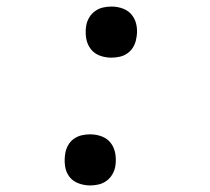

<svg xmlns="http://www.w3.org/2000/svg" viewBox="-20 -558 640 586"><path d="M320 -382Q301 -382 284 -388.5Q267 -395 256.5 -409Q246 -423 243 -441.5Q240 -460 243 -479Q245 -492 252 -504Q259 -516 270 -524Q281 -532 294 -535Q307 -538 320 -538Q339 -538 356 -531.5Q373 -525 383.5 -511Q394 -497 397 -478.5Q400 -460 396 -441Q394 -428 387.5 -416Q381 -404 370 -396Q359 -388 346 -385Q333 -382 320 -382ZM255 8Q237 8 219.5 1.5Q202 -5 191.5 -19Q181 -33 178.5 -51.5Q176 -70 179 -89Q181 -102 187.5 -114Q194 -126 205 -134Q216 -142 229 -145Q242 -148 255 -148Q274 -148 291 -141.5Q308 -135 318.5 -121Q329 -107 332 -88.5Q335 -70 332 -51Q330 -38 323 -26Q316 -14 305 -6Q294 2 281 5Q268 8 255 8Z"/></svg>

Font: Iosevka Curly Slab Extended
Style: Italic
Weight: 400
Width: 7
Italic angle: -9°
Monospace: yes
Designer: Belleve Invis
Foundry: Belleve Invis
Version: Version 11.1.0; ttfautohint (v1.8.3)